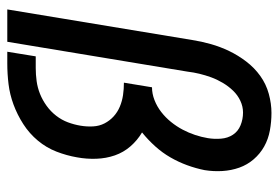

<svg xmlns="http://www.w3.org/2000/svg" viewBox="-142 -642 783 540"><g transform="rotate(90 250.0 -371.5)"><path d="M6 0 92 -520Q96 -546 103.5 -572.5Q111 -599 123 -624Q135 -649 152.5 -672Q170 -695 193 -711.5Q216 -728 243.5 -735.5Q271 -743 297 -743Q322 -743 346.5 -738.5Q371 -734 391.5 -722.5Q412 -711 427.5 -693Q443 -675 451 -652.5Q459 -630 460.5 -605Q462 -580 458 -555Q453 -530 444 -505.5Q435 -481 422 -458.5Q409 -436 391 -416Q373 -396 352 -379Q374 -366 391 -346.5Q408 -327 416.5 -302.5Q425 -278 426 -250.5Q427 -223 422 -196Q417 -167 406 -138.5Q395 -110 375 -86Q355 -62 328.5 -45Q302 -28 273.5 -17.5Q245 -7 216 -3.5Q187 0 158 0H125L138 -80H171Q189 -80 207.5 -82.5Q226 -85 243.5 -92Q261 -99 277 -110.5Q293 -122 305 -137.5Q317 -153 323.5 -170.5Q330 -188 333 -206Q336 -224 335 -241.5Q334 -259 326.5 -273.5Q319 -288 307 -299Q295 -310 279.5 -316.5Q264 -323 247 -325.5Q230 -328 212 -328L225 -407Q243 -407 261 -414Q279 -421 294.5 -433Q310 -445 322.5 -460.5Q335 -476 344 -493Q353 -510 359 -528Q365 -546 368 -564Q371 -582 369.5 -601Q368 -620 358.5 -634.5Q349 -649 332 -656Q315 -663 296 -663Q279 -663 263 -655.5Q247 -648 234.5 -635Q222 -622 212.5 -606Q203 -590 197 -573.5Q191 -557 187 -540.5Q183 -524 181 -507L97 0Z"/></g></svg>

Font: Iosevka Term Curly Md Obl
Style: Regular
Weight: 500
Italic angle: -9°
Designer: Belleve Invis
Foundry: Belleve Invis
Version: Version 32.3.0